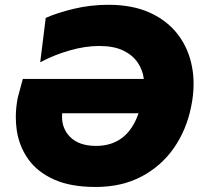

<svg xmlns="http://www.w3.org/2000/svg" viewBox="-20 -748 816 783"><path d="M370 14.5Q268 14.5 200.2 -16Q132.5 -46.5 95.5 -98.5Q58.5 -150.5 48.5 -215.5Q44.5 -242.5 44.5 -270.5Q44.5 -309.5 52.5 -350L73 -426H566.5Q562.5 -461.5 542 -492.2Q521.5 -523 482.8 -541.8Q444 -560.5 384.5 -560.5Q327.5 -560.5 263.8 -542.2Q200 -524 144 -494L166.5 -675Q212 -695.5 280.5 -712Q349 -728.5 422.5 -728.5Q520.5 -728.5 591.8 -696Q663 -663.5 706.5 -606Q750 -548.5 763.5 -473Q769.5 -440.5 769.5 -406Q769.5 -360 759 -310.5Q740 -217.5 688.8 -144Q637.5 -70.5 557 -28Q476.5 14.5 370 14.5ZM371.5 -153Q499 -153 545 -286H233.5Q233 -278.5 233 -271.5Q233 -224 264.5 -191Q301 -153 371.5 -153Z"/></svg>

Font: Heraclito ExtraBold
Style: Italic
Weight: 800
Italic angle: -12°
Designer: Kostas Bartsokas (font) & Cristiano Sobral (main changes)
Foundry: Kostas Bartsokas (font) & Cristiano Sobral (main changes)
Version: Version 1.00;July 8, 2020;FontCreator 13.0.0.2655 64-bit